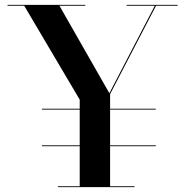

<svg xmlns="http://www.w3.org/2000/svg" viewBox="-20 -770 762 790"><path d="M218 -3.5V0H533.5V-3.5H433V-168.5H621V-172H433V-319H621V-322.5H433V-383L622 -746.5H711V-750H501V-746.5H617L430 -386.5L224.5 -746.5H331V-750H11V-746.5H79.5L308 -360V-322.5H152.5V-319H308V-172H152.5V-168.5H308V-3.5Z"/></svg>

Font: Bodoni* 48pt Medium
Style: Regular
Weight: 500
Version: Version 2.3